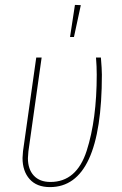

<svg xmlns="http://www.w3.org/2000/svg" viewBox="-20 -754 498 784"><path d="M396 -449Q396 10 184 10Q130 10 101 -22.5Q72 -55 72 -109Q72 -117 74 -137L128 -519H150L96 -136Q94 -116 94 -108Q94 -63 118 -37Q142 -11 186 -11Q293 -11 334 -138.5Q375 -266 375 -449Q375 -483 372 -519H392Q396 -471 396 -449ZM286 -734 310 -733 282 -603H266Z"/></svg>

Font: Fira Sans Extra Condensed Thin
Style: Italic
Weight: 250
Width: 3
Italic angle: -8°
Designer: Carrois Corporate & Edenspiekermann AG
Foundry: Carrois Corporate GbR & Edenspiekermann AG
Version: Version 4.203